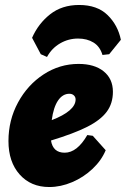

<svg xmlns="http://www.w3.org/2000/svg" viewBox="-20 -740 506 772"><path d="M185 -175Q193 -126 240 -126Q290 -126 331 -197L353 -194L405 -136Q388 -95 352 -61Q316 -27 270 -7.5Q224 12 178 12Q104 12 59 -38.5Q14 -89 14 -173Q14 -257 52.5 -328Q91 -399 155.5 -441Q220 -483 296 -483Q360 -483 397 -453Q434 -423 434 -371Q434 -324 409 -290.5Q384 -257 330.5 -230Q277 -203 185 -175ZM188 -257Q235 -275 259.5 -296Q284 -317 284 -340Q284 -350 277 -356.5Q270 -363 259 -363Q232 -363 213.5 -336Q195 -309 188 -257ZM169 -511 144 -522 109 -588Q134 -645 181.5 -682.5Q229 -720 298 -720Q371 -720 412.5 -679.5Q454 -639 466 -580L419 -522L392 -519Q382 -553 356 -569Q330 -585 294 -585Q255 -585 221.5 -565.5Q188 -546 169 -511Z"/></svg>

Font: Alegreya Black
Style: Italic
Weight: 900
Italic angle: -7°
Designer: Juan Pablo del Peral
Foundry: Huerta Tipografica
Version: Version 2.007; ttfautohint (v1.6)